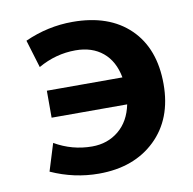

<svg xmlns="http://www.w3.org/2000/svg" viewBox="-66 -596 677 673"><g transform="rotate(-10 272.5 -260.0)"><path d="M104 -212V-308H373Q362 -367 324 -398.5Q286 -430 227 -430Q157 -430 94 -394L64 -493Q146 -530 234 -530Q364 -530 437.5 -458.5Q511 -387 511 -260Q511 -136 435 -63Q359 10 234 10Q146 10 64 -27L94 -124Q156 -88 227 -88Q282 -88 321.5 -120.5Q361 -153 373 -212Z"/></g></svg>

Font: M PLUS 1p
Style: Bold
Weight: 700
Version: Version 1.062